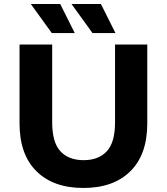

<svg xmlns="http://www.w3.org/2000/svg" viewBox="-20 -921 828 953"><path d="M394 12Q245 12 161 -71Q77 -154 77 -308V-700H239V-314Q239 -214 280 -170Q321 -126 395 -126Q469 -126 510 -170Q551 -214 551 -314V-700H711V-308Q711 -154 627 -71Q543 12 394 12ZM439 -757 335 -901H481L553 -757ZM237 -757 133 -901H279L351 -757Z"/></svg>

Font: MOST Montserrat
Style: Bold
Weight: 700
Designer: Julieta Ulanovsky
Foundry: Julieta Ulanovsky
Version: Version 8.000;March 11, 2024;FontCreator 15.0.0.2926 64-bit